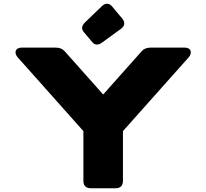

<svg xmlns="http://www.w3.org/2000/svg" viewBox="-20 -1004 1101 1024"><path d="M463.9 0H596.7C622.1 0 635.7 -13.7 635.7 -39.1V-304.7L985.4 -697.3C1007.3 -721.7 1000 -750 965.3 -750H783.2C763.2 -750 748 -744.6 734.9 -730L530.3 -500L325.7 -730C312.5 -744.6 297.4 -750 277.3 -750H95.2C60.5 -750 53.2 -721.7 75.2 -697.3L424.8 -304.7V-39.1C424.8 -13.7 438.5 0 463.9 0ZM523.4 -971.2 433.1 -884.3C415.5 -867.2 413.1 -849.6 426.8 -833L472.2 -779.3C485.8 -762.7 503.9 -762.2 523.4 -776.4L625 -850.1C646 -865.2 648.4 -885.3 631.8 -905.3L578.6 -968.8C562 -988.3 542 -989.3 523.4 -971.2Z"/></svg>

Font: Gyrotrope Black
Style: Regular
Weight: 900
Designer: David Moles
Version: Version 1.003;Glyphs 3.3.1 (3343)